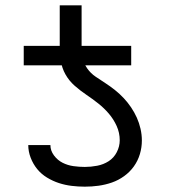

<svg xmlns="http://www.w3.org/2000/svg" viewBox="-20 -692 640 720"><path d="M69 -447V-520H204V-672H286V-520H472V-447ZM298 8Q273 8 248.5 5Q224 2 201 -5.5Q178 -13 156.5 -26Q135 -39 119.5 -58Q104 -77 95 -100.5Q86 -124 86 -148H169Q169 -127 182.5 -109Q196 -91 215 -81.5Q234 -72 255.5 -69Q277 -66 298 -66Q321 -66 344.5 -70.5Q368 -75 387.5 -87.5Q407 -100 418 -121.5Q429 -143 429 -166Q429 -194 417.5 -219.5Q406 -245 388 -266Q370 -287 348.5 -304Q327 -321 304 -336.5Q281 -352 260 -370.5Q239 -389 225.5 -413Q212 -437 208 -464.5Q204 -492 204 -520H286Q286 -498 290 -476Q294 -454 307 -435.5Q320 -417 338.5 -404.5Q357 -392 375.5 -380Q394 -368 411.5 -354Q429 -340 444 -324Q459 -308 471.5 -289.5Q484 -271 493 -251Q502 -231 507 -209Q512 -187 512 -165Q512 -139 504.5 -114Q497 -89 482 -68Q467 -47 445.5 -31.5Q424 -16 399.5 -7.5Q375 1 349.5 4.5Q324 8 298 8Z"/></svg>

Font: Zed Mono Extended
Style: Regular
Weight: 400
Width: 7
Monospace: yes
Designer: Belleve Invis
Foundry: Belleve Invis
Version: Version 1.0.0; ttfautohint (v1.8.4)